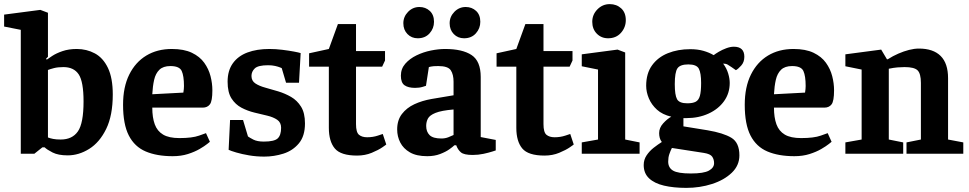

<svg xmlns="http://www.w3.org/2000/svg" viewBox="-35 -747 4710 933"><path d="M294 8Q248 8 220.5 -6Q193 -20 182 -31H171L132 0H66V-602L-15 -618V-676L161 -699L198 -685V-471L189 -462L192 -457Q199 -462 218.5 -475Q238 -488 268.5 -498.5Q299 -509 338 -509Q386 -509 426 -487.5Q466 -466 489.5 -417Q513 -368 513 -288Q513 -186 481 -120.5Q449 -55 398.5 -23.5Q348 8 294 8ZM260 -69Q316 -69 343.5 -108.5Q371 -148 371 -254Q371 -350 347.5 -385.5Q324 -421 273 -421Q246 -421 227 -416Q208 -411 198 -407V-79Q208 -75 223 -72Q238 -69 260 -69Z M804 12Q727 12 673 -11Q619 -34 591 -88.5Q563 -143 563 -238Q563 -324 593 -384.5Q623 -445 676 -477Q729 -509 800 -509Q859 -509 897.5 -490.5Q936 -472 957.5 -442Q979 -412 988 -377Q997 -342 997 -308Q997 -256 985 -240Q973 -224 950 -224H705Q705 -176 717 -143Q729 -110 757.5 -93Q786 -76 837 -76Q899 -76 932.5 -88Q966 -100 966 -100L985 -58Q985 -58 972 -47.5Q959 -37 935 -23Q911 -9 878 1.5Q845 12 804 12ZM705 -289 856 -297Q859 -315 859 -329Q859 -378 848 -402Q837 -426 793 -426Q758 -426 739.5 -408Q721 -390 714 -359Q707 -328 705 -289Z M1083 -164H1146L1170 -84Q1178 -78 1196.5 -68.5Q1215 -59 1247 -59Q1298 -59 1314.5 -74.5Q1331 -90 1331 -126Q1331 -152 1312 -165Q1293 -178 1263.5 -185Q1234 -192 1201 -200Q1168 -208 1138.5 -223.5Q1109 -239 1090 -268.5Q1071 -298 1071 -350Q1071 -404 1096.5 -439.5Q1122 -475 1167.5 -492Q1213 -509 1274 -509Q1305 -509 1337 -505Q1369 -501 1393 -496.5Q1417 -492 1426 -489L1418 -345H1355L1334 -416Q1334 -416 1325.5 -419.5Q1317 -423 1302 -426.5Q1287 -430 1268 -430Q1219 -430 1203 -414.5Q1187 -399 1187 -378Q1187 -354 1206 -341.5Q1225 -329 1254.5 -321Q1284 -313 1317 -303Q1350 -293 1379.5 -276Q1409 -259 1428 -228.5Q1447 -198 1447 -147Q1447 -86 1417.5 -50.5Q1388 -15 1342.5 -0.5Q1297 14 1249 14Q1211 14 1175.5 8Q1140 2 1113 -6Q1086 -14 1076 -19Z M1563 -423H1467V-488L1563 -509L1607 -630H1695V-499H1836V-453L1822 -423H1695V-144Q1695 -104 1709.5 -92Q1724 -80 1749 -80Q1777 -80 1801 -88Q1825 -96 1825 -96L1842 -45Q1843 -45 1823.5 -31.5Q1804 -18 1771.5 -4.5Q1739 9 1700 9Q1621 9 1592 -25.5Q1563 -60 1563 -126Z M2041 12Q1989 12 1957 -6.5Q1925 -25 1910 -54.5Q1895 -84 1895 -118Q1895 -163 1918 -193Q1941 -223 1978.5 -240.5Q2016 -258 2062 -266L2169 -284V-350Q2169 -385 2155.5 -405.5Q2142 -426 2095 -426Q2069 -426 2059 -423.5Q2049 -421 2049 -421L2035 -330Q2035 -330 2019 -325Q2003 -320 1982 -320Q1949 -320 1931 -332.5Q1913 -345 1913 -379Q1913 -413 1934.5 -437.5Q1956 -462 1989 -478Q2022 -494 2059 -501.5Q2096 -509 2128 -509Q2212 -509 2256.5 -479.5Q2301 -450 2301 -373V-81L2374 -67V-16Q2374 -16 2357 -10.5Q2340 -5 2314.5 0.5Q2289 6 2262 6Q2220 6 2205 -6.5Q2190 -19 2182 -41H2173Q2166 -34 2148.5 -21.5Q2131 -9 2103.5 1.5Q2076 12 2041 12ZM2110 -74Q2128 -74 2143.5 -80Q2159 -86 2169 -91V-215Q2110 -210 2081.5 -198.5Q2053 -187 2044.5 -171Q2036 -155 2036 -135Q2036 -107 2052.5 -90.5Q2069 -74 2110 -74ZM1995 -561Q1965 -561 1945 -581.5Q1925 -602 1925 -634Q1925 -666 1948 -689.5Q1971 -713 2003 -713Q2033 -713 2053.5 -694Q2074 -675 2074 -641Q2074 -609 2052.5 -585Q2031 -561 1995 -561ZM2220 -561Q2190 -561 2170 -581.5Q2150 -602 2150 -634Q2150 -666 2173 -689.5Q2196 -713 2228 -713Q2258 -713 2278.5 -694Q2299 -675 2299 -641Q2299 -609 2277.5 -585Q2256 -561 2220 -561Z M2474 -423H2378V-488L2474 -509L2518 -630H2606V-499H2747V-453L2733 -423H2606V-144Q2606 -104 2620.5 -92Q2635 -80 2660 -80Q2688 -80 2712 -88Q2736 -96 2736 -96L2753 -45Q2754 -45 2734.5 -31.5Q2715 -18 2682.5 -4.5Q2650 9 2611 9Q2532 9 2503 -25.5Q2474 -60 2474 -126Z M2792 -55 2871 -69V-409L2792 -425V-483L2966 -506L3003 -492V-69L3073 -55V0H2792ZM2920 -561Q2887 -561 2865 -583.5Q2843 -606 2843 -641Q2843 -676 2868 -701.5Q2893 -727 2928 -727Q2961 -727 2983.5 -706.5Q3006 -686 3006 -649Q3006 -614 2982.5 -587.5Q2959 -561 2920 -561Z M3300 166Q3238 166 3191.5 155Q3145 144 3119 119.5Q3093 95 3093 55Q3093 29 3107 8Q3121 -13 3141.5 -29Q3162 -45 3181 -57Q3174 -66 3171 -77Q3168 -88 3168 -100Q3168 -126 3187.5 -147.5Q3207 -169 3227 -180Q3184 -190 3157.5 -214Q3131 -238 3118 -269Q3105 -300 3105 -330Q3105 -390 3133.5 -429.5Q3162 -469 3210.5 -488.5Q3259 -508 3319 -508Q3355 -508 3383 -500Q3411 -492 3433 -479Q3442 -486 3458 -495.5Q3474 -505 3494 -512.5Q3514 -520 3531 -520Q3582 -520 3582 -471Q3582 -445 3566.5 -428Q3551 -411 3541 -406L3521 -420Q3510 -428 3501 -433Q3492 -438 3479 -438Q3496 -415 3503.5 -390Q3511 -365 3511 -344Q3511 -294 3483.5 -255.5Q3456 -217 3408 -195Q3360 -173 3300 -173H3286V-133L3403 -114Q3480 -101 3519 -77.5Q3558 -54 3558 8Q3558 57 3521 92.5Q3484 128 3425 147Q3366 166 3300 166ZM3322 96Q3385 96 3410 82Q3435 68 3435 46Q3435 28 3426 14.5Q3417 1 3385 -4L3230 -28Q3223 -14 3217.5 2Q3212 18 3212 38Q3212 68 3235.5 82Q3259 96 3322 96ZM3305 -245Q3331 -245 3345.5 -252.5Q3360 -260 3366 -281Q3372 -302 3372 -344Q3372 -392 3361 -413Q3350 -434 3310 -434Q3270 -434 3257 -415Q3244 -396 3244 -338Q3244 -285 3255 -265Q3266 -245 3305 -245Z M3825 12Q3748 12 3694 -11Q3640 -34 3612 -88.5Q3584 -143 3584 -238Q3584 -324 3614 -384.5Q3644 -445 3697 -477Q3750 -509 3821 -509Q3880 -509 3918.5 -490.5Q3957 -472 3978.5 -442Q4000 -412 4009 -377Q4018 -342 4018 -308Q4018 -256 4006 -240Q3994 -224 3971 -224H3726Q3726 -176 3738 -143Q3750 -110 3778.5 -93Q3807 -76 3858 -76Q3920 -76 3953.5 -88Q3987 -100 3987 -100L4006 -58Q4006 -58 3993 -47.5Q3980 -37 3956 -23Q3932 -9 3899 1.5Q3866 12 3825 12ZM3726 -289 3877 -297Q3880 -315 3880 -329Q3880 -378 3869 -402Q3858 -426 3814 -426Q3779 -426 3760.5 -408Q3742 -390 3735 -359Q3728 -328 3726 -289Z M4073 0V-55L4152 -69V-409L4073 -425V-483L4247 -506L4275 -459H4279Q4304 -475 4330.5 -486.5Q4357 -498 4382.5 -504.5Q4408 -511 4430 -511Q4500 -511 4536 -475Q4572 -439 4572 -367V-69L4646 -55V0H4370V-55L4440 -69V-344Q4440 -389 4424 -405Q4408 -421 4361 -421Q4345 -421 4326.5 -419.5Q4308 -418 4284 -413V-69L4354 -55V0Z"/></svg>

Font: Faustina VF Beta
Style: Regular
Weight: 400
Designer: Alfonso Garcia
Foundry: Omnibus-Type
Version: Version 1.006